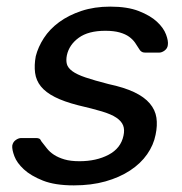

<svg xmlns="http://www.w3.org/2000/svg" viewBox="-20 -550 550 580"><path d="M17 -110Q19 -121 27.5 -127Q36 -133 44 -133H89Q94 -133 98 -131.5Q102 -130 105 -123Q113 -113 121.5 -102Q130 -91 143 -82.5Q156 -74 174.5 -68.5Q193 -63 220 -63Q271 -63 308 -82.5Q345 -102 353 -140Q357 -158 352 -171Q347 -184 331.5 -194.5Q316 -205 287.5 -213.5Q259 -222 216 -232Q173 -243 145.5 -257Q118 -271 103.5 -289Q89 -307 86 -330Q83 -353 88 -380Q95 -408 112.5 -435Q130 -462 158.5 -483Q187 -504 226 -517Q265 -530 313 -530Q365 -530 399.5 -516.5Q434 -503 454 -484.5Q474 -466 481.5 -446Q489 -426 487 -414Q486 -404 477.5 -397.5Q469 -391 460 -391H419Q412 -391 407.5 -394Q403 -397 401 -401Q395 -411 388 -421Q381 -431 370 -439Q359 -447 341.5 -452Q324 -457 298 -457Q247 -457 218 -436Q189 -415 182 -383Q179 -368 182 -356.5Q185 -345 198.5 -335Q212 -325 238.5 -316Q265 -307 308 -296Q355 -286 385.5 -271.5Q416 -257 432.5 -237.5Q449 -218 452.5 -194.5Q456 -171 450 -143Q444 -112 424.5 -84Q405 -56 373 -35Q341 -14 298.5 -2Q256 10 203 10Q146 10 109.5 -4.5Q73 -19 52 -38.5Q31 -58 23.5 -78Q16 -98 17 -110Z"/></svg>

Font: SVN-Rubik
Style: Italic
Weight: 400
Italic angle: -12°
Designer: Hubert and Fischer
Foundry: Hubert & Fischer
Version: Version 2.101; ttfautohint (v1.8.3)